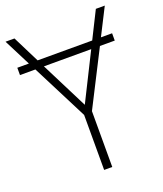

<svg xmlns="http://www.w3.org/2000/svg" viewBox="-133 -802 755 889"><g transform="rotate(-20 244.5 -357.0)"><path d="M477 -582V-546H404L266 -275V0H226V-271L86 -546H10V-582H67L0 -714H44L110 -582H379L445 -714H489L422 -582ZM245 -314 361 -546H128Z"/></g></svg>

Font: Noto Sans Disp ExtLt
Style: Regular
Weight: 200
Designer: Monotype Design Team
Foundry: Monotype Imaging Inc.
Version: Version 2.000;GOOG;noto-source:20170915:90ef993387c0